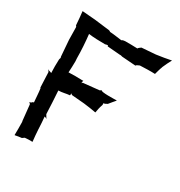

<svg xmlns="http://www.w3.org/2000/svg" viewBox="-148 -703 761 812"><g transform="rotate(30 233.0 -297.0)"><path d="M23 -146C25 -146 29 -141 30 -139L38 -62L39 -59C40 -37 39 -15 39 5L40 6C50 4 61 2 72 1L82 -6C94 -7 107 -8 118 -7L119 -8C117 -26 115 -47 114 -66V-68C113 -88 112 -107 110 -126C111 -125 114 -124 116 -124C118 -124 120 -122 122 -121V-122C121 -123 119 -124 118 -126L111 -138C110 -175 107 -215 105 -250C123 -250 142 -256 158 -257C159 -260 159 -264 158 -267C160 -265 164 -263 166 -262L226 -257C247 -255 268 -251 286 -248H287C289 -260 292 -276 297 -289C298 -291 298 -298 296 -299C298 -298 304 -300 306 -301L315 -306C323 -317 333 -327 340 -336V-337C329 -337 263 -334 263 -343H262C263 -342 258 -339 256 -338L179 -330C177 -329 174 -326 173 -325C174 -327 175 -330 175 -332C174 -334 175 -338 176 -339C175 -338 171 -338 169 -338C148 -339 124 -339 104 -338C105 -355 106 -375 106 -393L105 -407C105 -445 102 -486 98 -522C121 -519 152 -518 178 -518L186 -520C187 -520 190 -520 191 -521C191 -519 192 -517 193 -516C213 -515 234 -512 254 -511H260L267 -509C289 -508 314 -505 335 -504C335 -508 347 -512 351 -514C374 -515 402 -516 424 -515C427 -525 431 -542 436 -554V-555C442 -570 451 -587 458 -600H457C436 -596 411 -591 386 -588L320 -583H319C317 -581 306 -575 306 -571C287 -572 265 -572 246 -572L238 -571C237 -571 231 -569 230 -568L231 -567C213 -569 190 -573 171 -574L166 -577H165L164 -578H163L89 -587C68 -588 47 -591 27 -592H26C28 -571 31 -549 32 -526C33.6 -524.4 36 -521.7 36 -519L37 -458L43 -380C43 -379 44 -375 45 -374C44 -373 43 -370 43 -369L42 -365C41 -343 41 -320 42 -299C40 -300 36 -301 34 -302C31 -302 27 -304 25 -306L24 -305C26 -304 29 -299 30 -296L33 -224V-223L34 -222C34 -222 34 -221 35 -221C38 -201 39 -176 41 -155C40 -155 36 -153 34 -152L33 -150C31 -148 25 -146 23 -147Z"/></g></svg>

Font: Charger Mayhem
Style: Regular
Weight: 400
Designer: Jasper
Foundry: Cannot Into Space Fonts
Version: Version 0.98